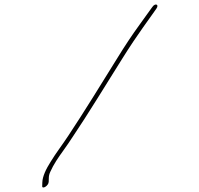

<svg xmlns="http://www.w3.org/2000/svg" viewBox="-152 -878 1166 1123"><g transform="rotate(-15 431.5 -317.0)"><path d="M-24 85 -30 105C-37 125 6 114 13 91L19 71C22 60 27 49 37 37C66 1 104 -32 140 -61C197 -107 247 -155 310 -210C379 -272 450 -340 518 -403C582 -462 642 -520 704 -574C754 -618 806 -660 853 -699L883 -724C908 -744 885 -760 862 -739C830 -712 796 -686 764 -659C707 -613 646 -559 589 -505C463 -387 323 -254 195 -141C146 -97 100 -63 55 -20C17 15 -14 51 -24 85Z"/></g></svg>

Font: Stray Cat
Style: UltObl
Weight: 400
Version: Version 1.0